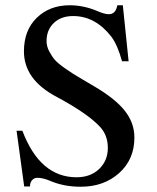

<svg xmlns="http://www.w3.org/2000/svg" viewBox="-20 -696 596 730"><path d="M469 -463H444Q427 -525 403 -557Q342 -635 258 -635Q212 -635 184.5 -608.5Q157 -582 157 -540Q157 -520 167 -501Q177 -482 188.5 -468.5Q200 -455 229 -435Q258 -415 276 -404.5Q294 -394 336 -369Q417 -322 454 -275.5Q491 -229 491 -173Q491 -90 433 -38Q375 14 287 14Q222 14 169 -9Q143 -20 122 -20Q110 -20 102 -11Q94 -2 94 13H72L43 -199H65Q132 -22 271 -22Q324 -22 357 -53.5Q390 -85 390 -134Q390 -181 361 -213Q313 -265 193 -329Q71 -394 71 -501Q71 -581 120 -628.5Q169 -676 245 -676Q298 -676 350 -654Q377 -642 394 -642Q420 -642 426 -676H447Z"/></svg>

Font: STIX MathJax Main
Style: Regular
Weight: 400
Designer: MicroPress Inc., with final additions and corrections provided by Coen Hoffman, Elsevier (retired)
Version: Version 1.1.1